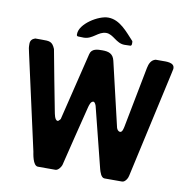

<svg xmlns="http://www.w3.org/2000/svg" viewBox="-94 -986 1062 1079"><g transform="rotate(10 437.0 -447.0)"><path d="M26 -672C26 -648 27 -648 33 -620C57 -513 141 -135 153 -80C155 -70 163 0 193 0H293C308 0 323 -21 327 -33C339 -85 400 -328 413 -380C416 -390 422 -414 437 -414C445 -414 451 -399 453 -393C466 -341 527 -99 540 -47C544 -33 553 0 573 0H673C691 0 705 -26 707 -40C727 -130 820 -550 840 -640C841 -646 846 -669 847 -673V-677C847 -711 797 -707 777 -707H740C714 -700 705 -677 700 -653C690 -601 643 -359 633 -307C631 -298 627 -273 614 -273C603 -273 596 -283 593 -293L507 -660C498 -699 472 -707 437 -707C410 -707 375 -707 367 -673L273 -287C273 -285 264 -276 260 -273H257C240 -273 235 -312 233 -320C223 -372 176 -615 167 -667C150 -708 134 -707 90 -707H53C35 -701 26 -690 26 -672ZM280 -773C280 -767 279 -762 287 -760C292 -760 315 -759 320 -759C372 -759 395 -807 441 -807C482 -807 505 -759 553 -759C558 -759 582 -760 587 -760C595 -762 594 -771 594 -777C594 -778 594 -785 593 -787C550 -833 504 -894 437 -894C381 -894 280 -831 280 -773Z"/></g></svg>

Font: Asimov Print
Style: C
Weight: 500
Designer: Google
Version: Version 2.000980: 2014